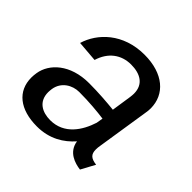

<svg xmlns="http://www.w3.org/2000/svg" viewBox="-139 -651 798 798"><g transform="rotate(45 260.5 -252.0)"><path d="M18.3 -144.2C16.7 -134.2 15.8 -125 15.8 -115.8C15.8 -36.7 75 11.7 175.8 11.7C250 11.7 301.7 -21.7 337.5 -62.5C345.8 -7.5 395.8 7.5 429.2 11.7L462.5 -50C429.2 -54.2 416.7 -65.8 416.7 -94.2C416.7 -101.7 417.5 -110 419.2 -119.2L455 -349.2C456.7 -358.3 457.5 -367.5 457.5 -375.8C457.5 -458.3 392.5 -515.8 281.7 -515.8C155.8 -515.8 80.8 -438.3 57.5 -360.8L150 -353.3C168.3 -414.2 213.3 -447.5 270.8 -447.5C325 -447.5 365 -425 365 -370C365 -363.3 364.2 -356.7 363.3 -349.2L350 -260.8C310 -265 256.7 -269.2 202.5 -269.2C90.8 -269.2 28.3 -207.5 18.3 -144.2ZM345.8 -204.2 340.8 -175C320.8 -112.5 278.3 -45.8 196.7 -45.8C149.2 -45.8 108.3 -67.5 108.3 -122.5C108.3 -128.3 109.2 -135.8 110 -142.5C117.5 -190 159.2 -214.2 199.2 -214.2C257.5 -214.2 310 -209.2 345.8 -204.2Z"/></g></svg>

Font: Boon Medium
Style: Italic
Weight: 500
Italic angle: -9°
Designer: Sungsit Sawaiwan
Foundry: FontUni
Version: Version 3.0